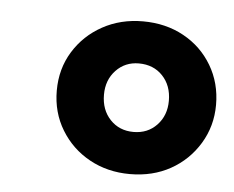

<svg xmlns="http://www.w3.org/2000/svg" viewBox="-34 -756 459 377"><g transform="rotate(5 195.5 -567.5)"><path d="M234 -417Q190 -417 154.5 -436.5Q119 -456 98 -490.5Q77 -525 77 -568Q77 -611 98 -645Q119 -679 154.5 -698.5Q190 -718 234 -718Q279 -718 314.5 -698.5Q350 -679 370.5 -644.5Q391 -610 391 -567Q391 -525 370 -490.5Q349 -456 314 -436.5Q279 -417 234 -417ZM234 -500Q262 -500 280 -519Q298 -538 298 -567Q298 -597 280 -616Q262 -635 233 -635Q206 -635 188 -616Q170 -597 170 -568Q170 -538 188 -519Q206 -500 234 -500Z"/></g></svg>

Font: Nunito Sans 10pt Condensed Black
Style: Italic
Weight: 900
Width: 3
Italic angle: -9°
Designer: Vernon Adams
Foundry: Vernon Adams
Version: Version 3.101;gftools[0.9.27]